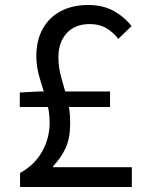

<svg xmlns="http://www.w3.org/2000/svg" viewBox="-20 -746 595 766"><path d="M60 0V-56Q117 -87 147.5 -140.5Q178 -194 178 -257Q178 -302 165 -346Q152 -390 138.5 -434Q125 -478 125 -522Q125 -585 150.5 -631Q176 -677 222.5 -701.5Q269 -726 332 -726Q391 -726 433.5 -702.5Q476 -679 505 -642L452 -591Q431 -618 403.5 -634Q376 -650 338 -650Q279 -650 246 -613.5Q213 -577 213 -518Q213 -476 225 -435Q237 -394 248.5 -350.5Q260 -307 260 -256Q260 -196 242.5 -157Q225 -118 192 -83V-79H506V0ZM59 -319V-377L134 -381H419V-319Z"/></svg>

Font: Noto Sans TC Thin
Style: Regular
Weight: 400
Version: Version 2.004-H2;hotconv 1.0.118;makeotfexe 2.5.65603